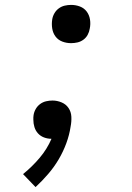

<svg xmlns="http://www.w3.org/2000/svg" viewBox="-20 -558 540 783"><path d="M270 -382Q251 -382 234 -388.5Q217 -395 206.5 -409Q196 -423 193 -441.5Q190 -460 193 -479Q195 -492 202 -504Q209 -516 220 -524Q231 -532 244 -535Q257 -538 270 -538Q289 -538 306 -531.5Q323 -525 333.5 -511Q344 -497 347 -478.5Q350 -460 346 -441Q344 -428 337.5 -416Q331 -404 320 -396Q309 -388 296 -385Q283 -382 270 -382ZM125 205 74 152Q111 122 141.5 86Q172 50 190 8Q174 8 159.5 2.5Q145 -3 135 -14Q125 -25 120.5 -39.5Q116 -54 116 -70Q116 -75 116 -79.5Q116 -84 117 -89Q119 -102 126 -114Q133 -126 144 -134Q155 -142 168 -145Q181 -148 194 -148Q213 -148 231 -140.5Q249 -133 259.5 -117.5Q270 -102 271 -82Q272 -62 268 -42Q263 -8 250.5 26Q238 60 219.5 91.5Q201 123 176.5 151.5Q152 180 125 205Z"/></svg>

Font: Iosevka Curly Oblique
Style: Regular
Weight: 400
Italic angle: -9°
Monospace: yes
Designer: Belleve Invis
Foundry: Belleve Invis
Version: Version 11.1.0; ttfautohint (v1.8.3)